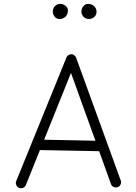

<svg xmlns="http://www.w3.org/2000/svg" viewBox="-20 -954 712 1005"><path d="M79.1 28.8Q68.8 24.4 64.7 13.7Q60.5 2.9 65.4 -7.3L328.1 -653.8Q333 -664.6 344.5 -668.5Q356 -672.4 366.2 -666.5Q375 -661.1 378.4 -652.3L611.8 -9.8Q615.7 0.5 611.3 11Q606.9 21.5 596.2 25.4Q585.9 29.3 575.4 24.9Q564.9 20.5 561 9.8L499 -162.6L189 -168.5L115.2 15.1Q110.8 25.4 100.1 29.5Q89.4 33.7 79.1 28.8ZM351.6 -572.3 210.9 -222.7 479.5 -217.3ZM485.4 -892.6Q485.4 -875.5 473.1 -865Q460.9 -854.5 445.3 -854.5Q428.2 -854.5 417.2 -866.5Q406.2 -878.4 406.2 -892.1Q406.2 -910.2 416.5 -921.9Q426.8 -933.6 441.4 -933.6Q460 -933.6 472.7 -921.6Q485.4 -909.7 485.4 -892.6ZM335.4 -898.9Q335.4 -879.4 323 -866.9Q310.5 -854.5 291 -854.5Q275.9 -854.5 266.1 -866.9Q256.3 -879.4 256.3 -894Q256.3 -910.6 267.6 -922.1Q278.8 -933.6 295.4 -933.6Q310.5 -933.6 323 -923.8Q335.4 -914.1 335.4 -898.9Z"/></svg>

Font: Mikhak-DS1-FD Light
Style: Regular
Weight: 300
Designer: Amin Abedi
Version: Version 3.2